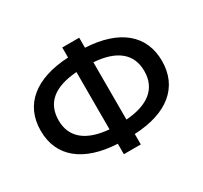

<svg xmlns="http://www.w3.org/2000/svg" viewBox="-154 -939 1244 1178"><g transform="rotate(-30 468.5 -350.0)"><path d="M898 -351C898 -535 765 -645 529 -657V-728H409V-657C173 -645 39 -536 39 -351C39 -167 173 -58 409 -46V28H529V-46C765 -56 898 -167 898 -351ZM166 -351C166 -475 248 -542 409 -554V-148C254 -161 166 -228 166 -351ZM529 -554C687 -543 773 -475 773 -352C773 -229 689 -160 529 -148Z"/></g></svg>

Font: Talent
Style: Bold
Weight: 600
Designer: Mike Powis
Version: Version 1.001;hotconv 1.0.109;makeotfexe 2.5.65596